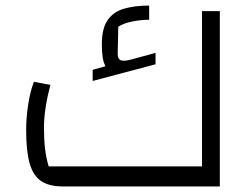

<svg xmlns="http://www.w3.org/2000/svg" viewBox="-20 -670 899 690"><path d="M206 0Q156 0 127.5 -19.5Q99 -39 86.5 -83Q74 -127 74 -203Q74 -247 81.5 -295.5Q89 -344 102 -376L161 -365Q150 -323 144 -284Q138 -245 138 -212Q138 -168 142 -134.5Q146 -101 155 -72H706V-630H770V0ZM313 -379V-419L359 -432Q352 -445 349 -464Q346 -483 346 -511Q346 -568 367 -598Q388 -628 426.5 -639Q465 -650 516 -650V-599Q488 -599 456.5 -593Q425 -587 405 -574L403 -477Q403 -458 414 -453.5Q425 -449 451 -456L539 -480V-439Z"/></svg>

Font: Changa ExtraLight Light
Style: Regular
Weight: 300
Version: Version 3.002; ttfautohint (v1.8.2)